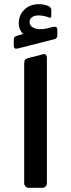

<svg xmlns="http://www.w3.org/2000/svg" viewBox="-20 -896 340 921"><path d="M119 5Q109 5 102.5 -1.5Q96 -8 96 -18V-590Q96 -604 100.5 -609.5Q105 -615 118 -618L183 -635Q195 -639 200 -633.5Q205 -628 205 -620V-18Q205 -8 198.5 -1.5Q192 5 182 5ZM64 -663Q46 -659 46 -677V-702Q46 -714 50 -718Q54 -722 63 -725L91 -733Q82 -741 76 -754.5Q70 -768 70 -783Q70 -824 97 -850Q124 -876 168 -876Q181 -876 193.5 -873Q206 -870 214 -866Q226 -859 226 -849V-820Q226 -807 215 -812Q203 -817 190 -819.5Q177 -822 165 -822Q145 -822 133.5 -813.5Q122 -805 122 -791Q122 -770 144.5 -761Q167 -752 202 -759L235 -767Q255 -771 255 -753V-727Q255 -712 241 -708Z"/></svg>

Font: Rubik Medium
Style: Regular
Weight: 500
Designer: Hubert and Fischer
Foundry: Hubert and Fischer
Version: Version 2.300; ttfautohint (v1.8.4.7-5d5b);gftools[0.9.30]